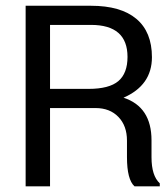

<svg xmlns="http://www.w3.org/2000/svg" viewBox="-20 -660 594 680"><path d="M318.4 -277.3H157.2V0H70.8V-639.6H302.2Q407.7 -639.6 462.9 -593.3Q518.1 -546.9 518.1 -457.5Q518.1 -357.9 417.5 -314Q516.6 -281.7 516.6 -163.1V-103Q516.6 -37.6 545.9 -10.7V0H456.5Q429.7 -23.9 429.7 -103.5V-162.1Q429.7 -214.4 399.4 -245.8Q369.1 -277.3 318.4 -277.3ZM157.2 -571.8V-345.2H293.5Q366.7 -345.2 399.2 -372.8Q431.6 -400.4 431.6 -458.5Q431.6 -571.8 302.2 -571.8Z"/></svg>

Font: Yantramanav
Style: Regular
Weight: 400
Version: Version 1.000;PS 1.0;hotconv 1.0.72;makeotf.lib2.5.5900; ttf